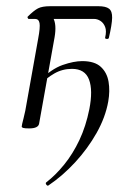

<svg xmlns="http://www.w3.org/2000/svg" viewBox="-20 -406 432 619"><path d="M136 192Q133 194 129.5 189.5Q126 185 129 182Q159 159 187 124.5Q215 90 236 45.5Q257 1 268 -54Q280 -115 267 -149.5Q254 -184 212 -184Q181 -184 155 -169Q129 -154 111 -134L105 -144Q146 -184 182 -196.5Q218 -209 245 -209Q285 -209 305 -190.5Q325 -172 330 -142.5Q335 -113 329 -79Q320 -28 291.5 22.5Q263 73 222.5 117Q182 161 136 192ZM156 -286 106 -7Q103 8 74 8Q60 8 55 6.5Q50 5 50 2Q50 -2 56 -25Q62 -48 66 -74L103 -281Q110 -318 107.5 -331.5Q105 -345 93 -345H72Q71 -345 69.5 -348Q68 -351 69 -352Q89 -372 102.5 -379Q116 -386 142 -386H297Q321 -386 331.5 -378Q342 -370 341.5 -348.5Q341 -327 331 -284Q330 -280 324 -280.5Q318 -281 319 -285Q324 -306 319 -319Q314 -332 304 -338.5Q294 -345 283 -345H113L114 -369Q140 -369 151.5 -348Q163 -327 156 -286Z"/></svg>

Font: Cormorant
Style: Italic
Weight: 400
Italic angle: -10°
Designer: Christian Thalmann (Catharsis Fonts)
Foundry: Catharsis Fonts
Version: Version 4.000